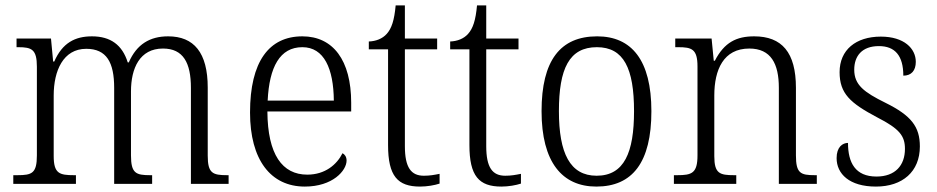

<svg xmlns="http://www.w3.org/2000/svg" viewBox="-20 -678 3455 708"><path d="M29 0H260V-32H253C199 -32 178 -38 178 -103V-326C178 -417 213 -498 298 -498C373 -498 401 -448 401 -354V0H541V-32H534C481 -32 463 -39 463 -105V-341C463 -426 495 -499 581 -499C656 -499 684 -446 684 -354V0H823V-32H818C764 -32 746 -39 746 -104V-355C746 -484 695 -544 600 -544C533 -544 484 -515 455 -448H451C431 -512 388 -544 319 -544C257 -544 210 -520 180 -451H176L168 -536H41V-504H47C97 -504 116 -496 116 -432V-105C116 -39 98 -32 44 -32H29Z M1104 10C1207 10 1258 -49 1258 -86C1258 -100 1251 -109 1243 -113C1222 -71 1179 -34 1113 -34C1021 -34 967 -108 966 -267H1275V-299C1275 -456 1208 -544 1095 -544C972 -544 902 -451 902 -263C902 -89 978 10 1104 10ZM1211 -307H967C973 -431 1012 -504 1095 -504C1175 -504 1210 -425 1211 -307Z M1529 10C1555 10 1583 5 1601 -1V-37C1581 -33 1565 -30 1543 -30C1496 -30 1473 -60 1473 -139V-496H1592V-536H1473V-658H1439C1434 -603 1424 -573 1406 -553C1390 -535 1366 -526 1340 -525V-496H1411V-143C1411 -29 1446 10 1529 10Z M1829 10C1855 10 1883 5 1901 -1V-37C1881 -33 1865 -30 1843 -30C1796 -30 1773 -60 1773 -139V-496H1892V-536H1773V-658H1739C1734 -603 1724 -573 1706 -553C1690 -535 1666 -526 1640 -525V-496H1711V-143C1711 -29 1746 10 1829 10Z M2179 10C2312 10 2382 -79 2382 -268C2382 -456 2309 -544 2182 -544C2046 -544 1977 -455 1977 -268C1977 -80 2053 10 2179 10ZM2180 -30C2082 -30 2041 -113 2041 -268C2041 -425 2079 -504 2181 -504C2280 -504 2318 -426 2318 -268C2318 -116 2282 -30 2180 -30Z M2465 0H2695V-32H2687C2634 -32 2614 -38 2614 -102V-326C2614 -421 2648 -499 2743 -499C2823 -499 2852 -443 2852 -354V0H2992V-32H2985C2932 -32 2915 -39 2915 -105V-354C2915 -485 2863 -544 2761 -544C2696 -544 2651 -522 2616 -454H2612L2604 -536H2470V-504H2481C2531 -504 2552 -497 2552 -433V-105C2552 -39 2531 -32 2477 -32H2465Z M3210 10C3308 10 3372 -45 3372 -138C3372 -211 3340 -252 3245 -299C3166 -338 3130 -365 3130 -421C3130 -471 3158 -508 3221 -508C3280 -508 3311 -473 3311 -399C3341 -399 3357 -418 3357 -450C3357 -499 3314 -543 3228 -543C3136 -543 3076 -494 3076 -412C3076 -333 3115 -298 3215 -245C3297 -203 3317 -177 3317 -129C3317 -68 3281 -27 3212 -27C3134 -27 3107 -78 3107 -151C3087 -151 3065 -136 3065 -95C3065 -37 3112 10 3210 10Z"/></svg>

Font: Noto Serif Devanagari SemiCondensed Light
Style: Regular
Weight: 300
Width: 4
Designer: Universal Thirst, Indian Type Foundry and the Monotype Design Team
Foundry: Monotype Imaging Inc.
Version: Version 2.004